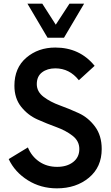

<svg xmlns="http://www.w3.org/2000/svg" viewBox="-20 -1020 608 1050"><path d="M240 -813.8 130 -1000H211.2L285 -885L360 -1000H440L330 -813.8ZM291.2 10Q202.5 10 131.9 -34.4Q61.2 -78.8 27.5 -150L132.5 -213.8Q152.5 -165 194.4 -136.2Q236.2 -107.5 292.5 -107.5Q346.2 -107.5 380 -133.8Q413.8 -160 413.8 -205Q413.8 -248.8 376.9 -277.5Q340 -306.2 288.1 -325Q236.2 -343.8 184.4 -366.9Q132.5 -390 95.6 -436.2Q58.8 -482.5 58.8 -551.2Q58.8 -648.8 123.8 -704.4Q188.8 -760 282.5 -760Q416.2 -760 497.5 -660L411.2 -581.2Q360 -646.2 282.5 -646.2Q238.8 -646.2 210 -624.4Q181.2 -602.5 181.2 -560Q181.2 -518.8 218.1 -490.6Q255 -462.5 306.9 -443.8Q358.8 -425 410.6 -401.2Q462.5 -377.5 499.4 -328.1Q536.2 -278.8 536.2 -205Q536.2 -106.2 466.2 -48.1Q396.2 10 291.2 10Z"/></svg>

Font: Now Alt Medium
Style: Regular
Weight: 500
Designer: Alfredo Marco Pradil
Foundry: Alfredo Marco Pradil
Version: Version 1.002;PS 001.002;hotconv 1.0.88;makeotf.lib2.5.64775